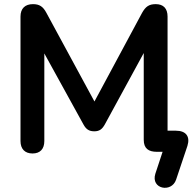

<svg xmlns="http://www.w3.org/2000/svg" viewBox="-20 -733 935 927"><path d="M830 135 885 -29C899 -74 878 -102 829 -102H789V-653C789 -692 769 -713 732 -713C699 -713 683 -701 666 -671L436 -243L204 -671C188 -701 171 -713 139 -713C101 -713 79 -692 79 -653V-52C79 -14 100 8 137 8C174 8 194 -14 194 -52V-475L383 -132C395 -110 409 -99 435 -99C460 -99 473 -109 486 -132L674 -477V-58C674 -16 697 0 738 0H765L730 106C707 180 808 199 830 135Z"/></svg>

Font: SN Pro SemiBold
Style: Regular
Weight: 600
Designer: Tobias Whetton
Foundry: Supernotes
Version: Version 1.003;Glyphs 3.3 (3324)